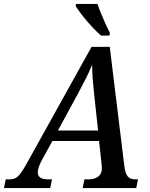

<svg xmlns="http://www.w3.org/2000/svg" viewBox="-70 -951 760 971"><path d="M-50 0 -41 -44H-22Q-4 -44 8.5 -50.5Q21 -57 33.5 -73.5Q46 -90 64 -122L393 -714H485L559 -110Q563 -76 575 -60Q587 -44 614 -44H628L619 0H348L357 -44H378Q408 -44 426.5 -58Q445 -72 445 -98Q445 -105 444.5 -113Q444 -121 443 -127L431 -238H195L139 -136Q121 -101 121 -79Q121 -44 173 -44H193L184 0ZM323 -475 223 -291H426L407 -466Q402 -511 399 -549Q396 -587 396 -623Q381 -587 364.5 -554.5Q348 -522 323 -475ZM441 -771Q418 -791 393.5 -817.5Q369 -844 347.5 -871.5Q326 -899 312 -921L315 -931H423Q430 -910 441 -883Q452 -856 464 -829.5Q476 -803 486 -784L483 -771Z"/></svg>

Font: Noto Serif SemiCondensed Medium
Style: Italic
Weight: 500
Width: 4
Italic angle: -12°
Designer: Monotype Design Team
Foundry: Monotype Imaging Inc.
Version: Version 2.013